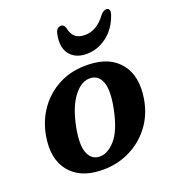

<svg xmlns="http://www.w3.org/2000/svg" viewBox="-129 -788 812 899"><g transform="rotate(-20 277.0 -338.5)"><path d="M336.5 -474Q440.5 -471 491.2 -407Q542 -343 524.5 -234.5Q511.5 -157 467.8 -100.8Q424 -44.5 359.2 -14.8Q294.5 15 218.5 12Q117 8.5 66.2 -55.2Q15.5 -119 34 -227.5Q46.5 -300 87 -356.8Q127.5 -413.5 191 -445.2Q254.5 -477 336.5 -474ZM231.5 -51.5Q274 -47 314.5 -91.5Q355 -136 375.5 -240Q392 -323.5 377.8 -365.2Q363.5 -407 325.5 -411Q279.5 -415.5 239.8 -365.5Q200 -315.5 181 -219.5Q165 -137 179.8 -96Q194.5 -55 231.5 -51.5ZM368 -609.5Q427.5 -609.5 472.5 -671.5Q488 -689 501.5 -689Q512.5 -689 516 -680.2Q519.5 -671.5 514.5 -657Q493 -593.5 446.5 -558.5Q400 -523.5 345 -523.5Q290.5 -523.5 262.2 -558.5Q234 -593.5 246.5 -657Q252.5 -689 276.5 -689Q290.5 -689 296 -671.5Q302.5 -638.5 320 -624Q337.5 -609.5 368 -609.5Z"/></g></svg>

Font: Fraunces 9pt S050 SemiBold
Style: Italic
Weight: 600
Italic angle: -16°
Version: Version 1.000; ttfautohint (v1.8.3)